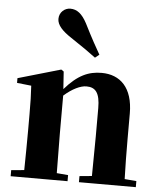

<svg xmlns="http://www.w3.org/2000/svg" viewBox="-58 -924 814 975"><g transform="rotate(5 348.5 -437.0)"><path d="M428 -654C407 -691 385 -729 346 -807C321 -854 295 -874 261 -874C233 -874 205 -852 205 -817C205 -786 232 -757 278 -727C343 -684 375 -661 407 -637ZM443 0H671V-31L611 -36C609 -94 608 -179 608 -238V-370C608 -501 543 -563 448 -563C382 -563 327 -540 261 -464L255 -553L242 -562L24 -499V-475L97 -467C100 -419 101 -386 101 -321V-238C101 -182 100 -96 99 -37L33 -31V0H323V-31L265 -36L263 -238V-431C306 -469 347 -488 377 -488C424 -488 446 -460 446 -383V-238L444 -37L381 -31V0Z"/></g></svg>

Font: Noto Serif CJK SC Black
Style: Regular
Weight: 900
Designer: Ryoko NISHIZUKA 西塚涼子 (kana & ideographs); Frank Grießhammer (Latin, Greek & Cyrillic); Wenlong ZHANG 张文龙 (bopomofo); San
Foundry: Adobe
Version: Version 2.001;hotconv 1.1.0;makeotfexe 2.6.0